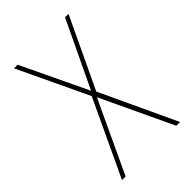

<svg xmlns="http://www.w3.org/2000/svg" viewBox="-211 -783 865 865"><g transform="rotate(-45 222.0 -350.0)"><path d="M383 0 221 -344 60 0H37L208 -364L49 -700H72L223 -383L374 -700H396L237 -364L407 0Z"/></g></svg>

Font: Bebas Neue Light
Style: Regular
Weight: 300
Designer: Ryoichi Tsunekawa
Foundry: Ryoichi Tsunekawa
Version: Version 1.003;PS 001.003;hotconv 1.0.70;makeotf.lib2.5.58329